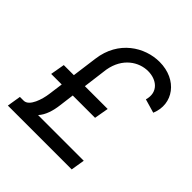

<svg xmlns="http://www.w3.org/2000/svg" viewBox="-196 -880 1024 1024"><g transform="rotate(45 315.5 -368.5)"><path d="M501.4 0 514.2 -78.1H169.7C196.7 -107.6 210.2 -151.6 215.9 -198.9L226.6 -282.7H394.9L409.1 -363.6H237.2L255.7 -507.1C274.1 -612.2 350.9 -659.1 419 -659.1C483 -659.1 538.4 -617.9 517 -544L595.2 -521.3C640.6 -629.3 562.5 -737.2 427.6 -737.2C316.8 -737.2 193.2 -661.9 173.3 -507.1L154.1 -363.6H78.1L63.9 -282.7H143.5L132.1 -198.9C126.4 -156.2 103.7 -78.1 61.1 -78.1H32.7L19.9 0Z"/></g></svg>

Font: Magic Ui Pro
Style: Italic
Weight: 400
Italic angle: -9.39999°
Designer: Stefan Endress, Andreas Faust
Version: Version 1.000;FEAKit 1.0